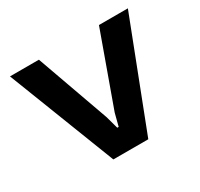

<svg xmlns="http://www.w3.org/2000/svg" viewBox="-119 -680 861 828"><g transform="rotate(-30 311.5 -266.5)"><path d="M225 0 18 -533H162L291 -172L308 -110H315L331 -172L461 -533H605L399 0Z"/></g></svg>

Font: Hubot Sans Condensed ExtraLight SemiBold
Style: Regular
Weight: 600
Version: Version 2.000